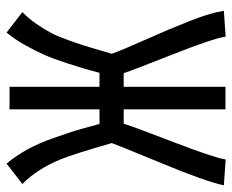

<svg xmlns="http://www.w3.org/2000/svg" viewBox="-92 -607 690 570"><g transform="rotate(-90 253.0 -322.0)"><path d="M320.8 -299.8H280.3V2.4H213.4V-299.8H170.9Q161.1 -268.6 116 -151.4Q70.8 -34.2 64.5 2.9L-12.2 -2.4Q-1 -55.7 53.2 -186.8Q107.4 -317.9 113.3 -335Q80.6 -448.7 65.4 -485.8Q36.6 -556.6 -8.3 -600.6L52.2 -647.5Q74.7 -621.1 93.8 -586.7Q112.8 -552.2 128.2 -508.1Q143.6 -463.9 149.7 -444.3Q155.8 -424.8 166.5 -383.8Q167.5 -380.9 168 -379.4Q168.5 -377.9 168.9 -375.7Q169.4 -373.5 169.9 -371.6H213.4V-638.7H280.3V-371.6H321.8Q330.1 -402.8 334 -416.3Q337.9 -429.7 350.6 -469Q363.3 -508.3 374.5 -533.9Q385.7 -559.6 403.8 -592Q421.9 -624.5 441.4 -647.5L502 -600.6Q482.4 -581.5 466.3 -557.9Q450.2 -534.2 439.9 -514.6Q429.7 -495.1 417 -459.2Q404.3 -423.3 398.4 -403.3Q392.6 -383.3 378.4 -335Q389.6 -303.7 420.9 -233.6Q452.1 -163.6 476.3 -102.1Q500.5 -40.5 505.9 -2.4L429.2 2.9Q423.8 -34.7 376.2 -155Q328.6 -275.4 320.8 -299.8Z"/></g></svg>

Font: Fantasque Sans Mono
Style: Regular
Weight: 400
Monospace: yes
Designer: Jany Belluz
Version: Version 1.8.0 ; ttfautohint (v1.8.2)